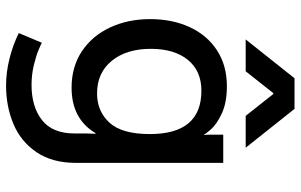

<svg xmlns="http://www.w3.org/2000/svg" viewBox="-199 -582 991 633"><g transform="rotate(90 296.5 -265.5)"><path d="M260 126Q332 126 376 91.5Q420 57 420 -16V-53L421 -85H419Q372 -6 269 -6Q200 -6 149 -40Q98 -74 70.5 -133Q43 -192 43 -265Q43 -338 69.5 -395.5Q96 -453 146 -485.5Q196 -518 264 -518Q318 -518 353.5 -501.5Q389 -485 406 -466Q423 -447 423 -443H425Q425 -444 424.5 -448.5Q424 -453 424 -459V-506H517V-21Q517 58 481.5 110Q446 162 388 186Q330 210 262 210Q218 210 172.5 198.5Q127 187 89 168L121 92Q126 95 145 103Q164 111 195 118.5Q226 126 260 126ZM422 -264Q422 -434 279 -434Q214 -434 177.5 -389.5Q141 -345 141 -267Q141 -187 180.5 -138.5Q220 -90 288 -90Q347 -90 384.5 -131Q422 -172 422 -264ZM238 -741H339L467 -580H362L290 -671H287L215 -580H110Z"/></g></svg>

Font: Museo Sans Medium
Style: Regular
Weight: 500
Designer: Jos Buivenga
Foundry: Jos Buivenga & Rosetta Type Foundry (extension, remastering)
Version: Version 3.600;PS 1.000;hotconv 1.0.88;makeotf.lib2.5.647800;